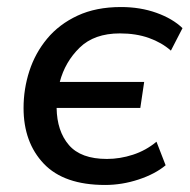

<svg xmlns="http://www.w3.org/2000/svg" viewBox="-20 -517 541 546"><path d="M279 9Q162 9 104.5 -51.5Q47 -112 47 -210Q47 -264 63.5 -315Q80 -366 114 -407Q148 -448 200.5 -472.5Q253 -497 324 -497Q379 -497 425 -480.5Q471 -464 499 -437L466 -373Q440 -396 403.5 -409Q367 -422 321 -422Q248 -422 206.5 -381.5Q165 -341 150 -284H390L379 -210H141Q142 -144 176 -104.5Q210 -65 284 -65Q321 -65 358 -77Q395 -89 425 -114L451 -47Q421 -22 374 -6.5Q327 9 279 9Z"/></svg>

Font: Nunito Sans SemiBold
Style: Italic
Weight: 600
Italic angle: -9°
Designer: Vernon Adams
Foundry: Vernon Adams
Version: Version 3.006; ttfautohint (v1.8.3)